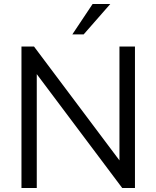

<svg xmlns="http://www.w3.org/2000/svg" viewBox="-20 -946 786 966"><path d="M581 -712H659V0H595L165 -573V0H88V-712H151L581 -139ZM401 -773H344L446 -926H535Z"/></svg>

Font: Muli-Regular
Style: Regular
Weight: 400
Version: Version 2.000